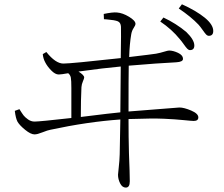

<svg xmlns="http://www.w3.org/2000/svg" viewBox="-20 -808 1040 892"><path d="M724.6 -708 739.3 -726.6Q797.9 -699.2 845.7 -659.2Q882.8 -623 882.8 -596.7Q882.8 -575.2 862.3 -575.2Q856.4 -575.2 850.1 -581.5Q843.8 -587.9 833.5 -602.5Q823.2 -617.2 815.4 -626Q778.3 -671.9 724.6 -708ZM355.5 -264.6Q504.9 -283.2 539.1 -286.1Q541 -446.3 541 -499Q463.9 -492.2 344.7 -475.6Q371.1 -459 371.1 -448.2Q371.1 -443.4 365.2 -430.2Q359.4 -417 358.4 -403.3Q355.5 -344.7 355.5 -264.6ZM462.9 -718.8 461.9 -743.2Q503.9 -752 523.4 -750Q549.8 -748 579.6 -730Q609.4 -711.9 609.4 -697.3Q609.4 -690.4 601.1 -678.2Q592.8 -666 589.8 -649.4Q582 -604.5 580.1 -543Q687.5 -555.7 705.1 -558.6Q725.6 -562.5 742.7 -567.9Q759.8 -573.2 765.6 -573.2Q784.2 -573.2 807.1 -562.5Q830.1 -551.8 830.1 -534.2Q830.1 -520.5 798.8 -518.6Q715.8 -514.6 578.1 -502.9Q577.1 -451.2 577.1 -290Q806.6 -308.6 813.5 -308.6Q835 -308.6 868.2 -294.4Q901.4 -280.3 901.4 -262.7Q901.4 -246.1 879.9 -246.1Q871.1 -246.1 833 -250Q794.9 -253.9 742.2 -256.3Q689.5 -258.8 577.1 -254.9Q577.1 -170.9 579.1 -96.7Q583 1 583 34.2Q583 63.5 564.5 63.5Q547.9 63.5 538.1 43.9Q528.3 24.4 528.3 3.9Q528.3 -2 531.7 -30.8Q535.2 -59.6 536.1 -90.8Q537.1 -119.1 539.1 -252.9Q386.7 -242.2 213.9 -205.1Q202.1 -203.1 177.7 -193.4Q153.3 -183.6 140.6 -183.6Q123 -183.6 97.2 -204.6Q71.3 -225.6 61.5 -242.2Q52.7 -258.8 48.8 -293L70.3 -300.8Q83 -280.3 89.4 -272Q95.7 -263.7 109.9 -253.4Q124 -243.2 140.6 -243.2Q164.1 -243.2 311.5 -259.8V-399.4Q311.5 -434.6 309.1 -447.3Q306.6 -460 296.9 -467.8Q263.7 -461.9 252.9 -461.9Q236.3 -461.9 217.8 -481Q199.2 -500 189.5 -519.5Q180.7 -536.1 178.7 -556.6L195.3 -566.4Q238.3 -512.7 274.4 -512.7Q310.5 -512.7 541 -538.1Q543 -663.1 542 -683.6Q541 -703.1 527.3 -709Q513.7 -714.8 476.6 -717.8Q467.8 -718.8 462.9 -718.8ZM810.5 -768.6 825.2 -788.1Q890.6 -758.8 931.6 -725.6Q970.7 -693.4 970.7 -664.1Q970.7 -641.6 950.2 -641.6Q943.4 -641.6 937 -648.4Q930.7 -655.3 920.9 -669.4Q911.1 -683.6 902.3 -693.4Q868.2 -729.5 810.5 -768.6Z"/></svg>

Font: GenYoMin TW TTF ExtraLight
Style: Regular
Weight: 250
Version: Version 1.300